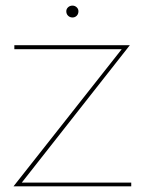

<svg xmlns="http://www.w3.org/2000/svg" viewBox="-20 -660 512 680"><path d="M27.8 0 411.1 -485.8H30.8V-500H439.9L57.1 -13.2H444.8V0ZM214.8 -620.1Q214.8 -628.4 221.2 -634.3Q227.5 -640.1 236.8 -640.1Q245.1 -640.1 251.5 -634.3Q257.8 -628.4 257.8 -620.1Q257.8 -610.4 251.7 -604.2Q245.6 -598.1 236.8 -598.1Q227.5 -598.1 221.2 -604.2Q214.8 -610.4 214.8 -620.1Z"/></svg>

Font: Human Sans Thin
Style: Regular
Weight: 100
Designer: Tim Radville
Foundry: Continuum
Version: Version 1.000;FEAKit 1.0